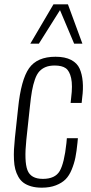

<svg xmlns="http://www.w3.org/2000/svg" viewBox="-20 -846 415 875"><path d="M118.2 -647 223.6 -826.2H289.6L355.5 -647H317.9L253.4 -799.8L157.2 -647ZM170.4 9.3Q143.1 9.3 122.1 3.2Q101.1 -2.9 86.9 -13.4Q72.8 -23.9 63.5 -40.5Q54.2 -57.1 49.6 -75Q44.9 -92.8 43.7 -117.4Q42.5 -142.1 43.7 -164.8Q44.9 -187.5 47.9 -217.3L62.5 -353Q75.7 -482.9 112.5 -535.2Q149.4 -587.4 232.9 -587.4Q276.4 -587.4 304 -573Q331.5 -558.6 342.8 -533.4Q354 -508.3 356.9 -474.1Q359.9 -439.9 354.5 -400.4L352.1 -377H301.8L304.2 -399.9Q311.5 -457 304.2 -490Q296.9 -522.9 279.5 -535.2Q262.2 -547.4 229 -547.4Q205.1 -547.4 188.2 -540.5Q171.4 -533.7 159.4 -520.8Q147.5 -507.8 139.2 -484.1Q130.9 -460.4 125.7 -431.6Q120.6 -402.8 116.2 -359.4L100.1 -209.5Q89.8 -110.8 105 -70.8Q120.1 -30.8 175.3 -30.8Q231 -30.8 252 -66.4Q272.9 -102.1 282.7 -193.8L284.7 -216.3H335L333 -194.8Q329.1 -155.8 323.7 -128.7Q318.4 -101.6 306.9 -73.5Q295.4 -45.4 278.8 -28.8Q262.2 -12.2 234.9 -1.5Q207.5 9.3 170.4 9.3Z"/></svg>

Font: Oswald
Style: Extra-Light
Weight: 200
Designer: Vernon Adams
Foundry: Vernon Adams
Version: 3.0; ttfautohint (v0.94.23-7a4d-dirty) -l 8 -r 50 -G 200 -x 